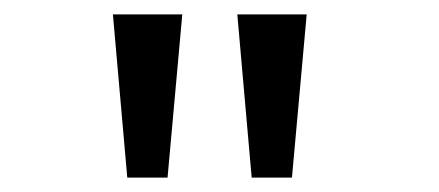

<svg xmlns="http://www.w3.org/2000/svg" viewBox="-20 -777 610 267"><path d="M137 -757H233.5L213 -530H157ZM310 -757H406.5L386 -530H330Z"/></svg>

Font: League Mono Narrow
Style: Regular
Weight: 400
Width: 3
Designer: Tyler Finck
Foundry: The League of Moveable Type / Tyler Finck
Version: Version 2.210